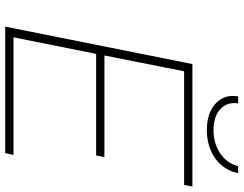

<svg xmlns="http://www.w3.org/2000/svg" viewBox="-116 -794 911 718"><g transform="rotate(90 339.0 -435.5)"><path d="M120 -31H560L553 0H80L220 -700H678L672 -669H247L188 -371H568L562 -340H182ZM467 -754Q403 -754 367.5 -787Q332 -820 341 -871H367Q361 -830 388.5 -804.5Q416 -779 467 -779Q517 -779 554 -804Q591 -829 602 -871H628Q617 -817 573 -785.5Q529 -754 467 -754Z"/></g></svg>

Font: Montserrat ExtraLight
Style: Italic
Weight: 200
Italic angle: -11.3°
Designer: Julieta Ulanovsky
Foundry: Julieta Ulanovsky
Version: Version 9.000; ttfautohint (v1.8.4.7-5d5b)